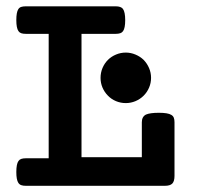

<svg xmlns="http://www.w3.org/2000/svg" viewBox="-20 -600 640 620"><path d="M137.2 -490.7H63.5Q54.2 -490.7 48.6 -492.7Q43 -494.6 39.6 -499.5Q32.7 -509.3 32.7 -535.2Q32.7 -560.5 39.1 -570.3Q42.5 -575.7 48.3 -577.6Q54.2 -579.6 63.5 -579.6H353.5Q370.6 -579.6 377 -571.3Q384.3 -561 384.3 -535.2Q384.3 -509.3 377.4 -499.5Q374 -494.6 368.2 -492.7Q362.3 -490.7 353.5 -490.7H243.2V-92.3H438V-205.1Q438 -223.1 451.2 -230Q464.4 -235.8 493.2 -235.8Q522.5 -235.8 533.2 -229Q539.1 -225.6 541.3 -219.7Q543.5 -213.9 543.5 -205.1V-32.2Q543.5 -14.6 536.4 -7.3Q529.3 0 512.2 0H63.5Q54.2 0 48.3 -2.2Q42.5 -4.4 39.1 -9.8Q32.7 -19.5 32.7 -44.4Q32.7 -70.3 39.6 -80.1Q43 -85 48.8 -86.9Q54.7 -88.9 63.5 -88.9H137.2ZM328.6 -291Q317.4 -302.2 311 -317.1Q304.7 -332 304.7 -348.6Q304.7 -365.2 311 -380.4Q317.4 -395.5 328.6 -406.7Q339.4 -417.5 354.5 -423.8Q369.6 -430.2 386.2 -430.2Q402.3 -430.2 417.5 -423.8Q432.6 -417.5 443.8 -406.7Q455.1 -395 461.4 -380.1Q467.8 -365.2 467.8 -348.6Q467.8 -332 461.4 -317.1Q455.1 -302.2 443.8 -291Q432.6 -279.8 417.5 -273.4Q402.3 -267.1 386.2 -267.1Q369.6 -267.1 354.5 -273.4Q339.4 -279.8 328.6 -291Z"/></svg>

Font: Courier Prime SemiBold
Style: Regular
Weight: 600
Designer: Alan Dague-Greene
Foundry: Quote-Unquote Apps
Version: Version 1.202